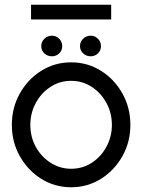

<svg xmlns="http://www.w3.org/2000/svg" viewBox="-20 -777 600 810"><path d="M280 13Q211 13 154.2 -22.5Q97.5 -58 63.8 -117.8Q30 -177.5 30 -250Q30 -323 63.8 -383Q97.5 -443 154.2 -478.5Q211 -514 280 -514Q349 -514 405.8 -478.5Q462.5 -443 496.2 -383Q530 -323 530 -250Q530 -177.5 496.2 -117.8Q462.5 -58 405.8 -22.5Q349 13 280 13ZM280 -65Q328.5 -65 367.5 -90.5Q406.5 -116 429.2 -158.2Q452 -200.5 452 -250Q452 -300.5 429 -342.8Q406 -385 367 -410.5Q328 -436 280 -436Q231.5 -436 192.5 -410.2Q153.5 -384.5 130.8 -342.2Q108 -300 108 -250Q108 -198.5 131.5 -156.5Q155 -114.5 194.2 -89.8Q233.5 -65 280 -65ZM199 -539.5Q180.5 -539.5 167.2 -551.8Q154 -564 154 -582.5Q154 -600.5 167.2 -613.5Q180.5 -626.5 199 -626.5Q217 -626.5 229.8 -613.5Q242.5 -600.5 242.5 -582.5Q242.5 -564 229.8 -551.8Q217 -539.5 199 -539.5ZM362.5 -539.5Q344 -539.5 330.8 -551.8Q317.5 -564 317.5 -582.5Q317.5 -600.5 330.8 -613.5Q344 -626.5 362.5 -626.5Q380.5 -626.5 393.2 -613.5Q406 -600.5 406 -582.5Q406 -564 393.2 -551.8Q380.5 -539.5 362.5 -539.5ZM111 -757H449V-695H111Z"/></svg>

Font: Urbanist
Style: Regular
Weight: 400
Designer: Corey Hu
Foundry: Corey Hu
Version: Version 1.330; ttfautohint (v1.8.4.7-5d5b)